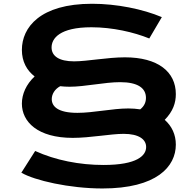

<svg xmlns="http://www.w3.org/2000/svg" viewBox="-20 -894 1040 1045"><path d="M96.2 45.9C167.5 87.9 357.9 131.8 537.6 131.8C833 131.8 937 12.7 937 -106.9C937 -161.1 915.5 -207.5 876.5 -241.7C921.9 -288.1 937 -334 937 -381.8C937 -503.4 839.8 -582 659.7 -582C564.5 -582 454.6 -560.1 383.3 -560.1C301.3 -560.1 260.7 -588.9 260.7 -635.7C260.7 -684.6 304.7 -745.6 477.5 -745.6C592.3 -745.6 708.5 -718.8 792.5 -684.6L860.8 -800.8C756.8 -844.7 614.7 -873.5 481 -873.5C197.3 -873.5 99.1 -744.1 99.1 -622.6C99.1 -558.6 126 -510.7 168.5 -478C122.6 -435.1 99.1 -381.8 99.1 -330.1C99.1 -231.4 184.1 -143.6 376 -143.6C472.2 -143.6 582 -165.5 652.8 -165.5C736.3 -165.5 775.4 -135.3 775.4 -93.8C775.4 -47.9 727.5 3.9 543.5 3.9C413.1 3.9 281.2 -22 171.4 -72.3ZM261.7 -354.5C261.7 -382.8 279.3 -409.7 307.6 -424.8C324.2 -422.9 341.3 -421.9 358.4 -421.9C442.9 -421.9 548.8 -446.8 633.8 -446.8C730 -446.8 774.4 -414.6 774.4 -361.3C774.4 -338.9 766.1 -316.9 743.2 -298.8C722.7 -301.8 701.2 -303.7 678.7 -303.7C591.3 -303.7 488.8 -279.8 401.4 -279.8C294.4 -279.8 261.7 -315.4 261.7 -354.5Z"/></svg>

Font: Krona One
Style: Regular
Weight: 400
Designer: Yvonne Schüttler
Foundry: Yvonne Schüttler
Version: Version 1.002